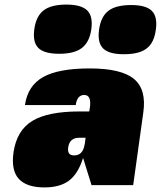

<svg xmlns="http://www.w3.org/2000/svg" viewBox="-20 -809 703 839"><path d="M380 0 343 -119Q322 -51 282.5 -20.5Q243 10 174 10Q97 10 62.5 -27Q28 -64 39 -143Q53 -239 121 -280.5Q189 -322 328 -322H370L373 -340Q380 -394 348 -394Q317 -394 311 -350H89Q101 -434 168 -472Q235 -510 372.5 -510Q510 -510 565.5 -464Q621 -418 606 -316L562 0ZM326 -207Q284 -207 278 -165Q273 -130 303 -130Q317 -130 326.5 -135.5Q336 -141 342 -152.5Q348 -164 351 -183L354 -207ZM130 -682Q138 -739 171 -764Q204 -789 270 -789Q335 -789 361 -763.5Q387 -738 379 -681Q371 -625 338 -599.5Q305 -574 239 -574Q173 -574 147.5 -599.5Q122 -625 130 -682ZM413 -680Q421 -737 454 -762Q487 -787 553 -787Q618 -787 643.5 -761.5Q669 -736 661 -679Q656 -641 640 -617.5Q624 -594 595 -583Q566 -572 521 -572Q456 -572 430.5 -597.5Q405 -623 413 -680Z"/></svg>

Font: Fivo Sans Modern ExtBlk
Style: Regular
Weight: 900
Designer: Alexander Slobzheninov
Foundry: Alexander Slobzheninov
Version: 1.0